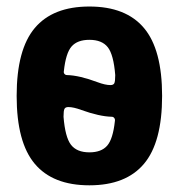

<svg xmlns="http://www.w3.org/2000/svg" viewBox="-20 -550 540 580"><path d="M313.5 -293Q322.3 -293 325.2 -298.3Q328.1 -303.7 328.1 -323.2Q323.2 -384.8 305.7 -407.2Q288.1 -429.7 250 -429.7Q213.9 -429.7 196.3 -409.7Q178.7 -389.6 172.9 -335Q171.9 -330.1 174.8 -326.7Q177.7 -323.2 182.6 -323.2Q219.7 -322.3 274.4 -301.8Q297.9 -293 313.5 -293ZM250 -89.8Q286.1 -89.8 303.7 -109.9Q321.3 -129.9 327.1 -184.6Q328.1 -189.5 325.2 -193.4Q322.3 -197.3 317.4 -197.3Q280.3 -198.2 225.6 -217.8Q202.1 -226.6 186.5 -226.6Q177.7 -226.6 174.8 -221.2Q171.9 -215.8 171.9 -197.3Q176.8 -135.7 194.3 -112.8Q211.9 -89.8 250 -89.8ZM85 -465.3Q139.6 -530.3 250 -530.3Q360.4 -530.3 415 -465.3Q469.7 -400.4 469.7 -260.3Q469.7 -120.1 415 -55.2Q360.4 9.8 250 9.8Q139.6 9.8 85 -55.2Q30.3 -120.1 30.3 -260.3Q30.3 -400.4 85 -465.3Z"/></svg>

Font: Rounded-X Mgen+ 1mn bold
Style: Bold
Weight: 700
Designer: [Source Han Sans]
Ryoko NISHIZUKA  (kana & ideographs); Paul D. Hunt (Latin, Greek & Cyrillic); Wenlong ZHANG  (bopomofo
Version: Version 1.059.20150602